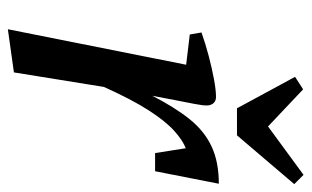

<svg xmlns="http://www.w3.org/2000/svg" viewBox="-168 -596 773 476"><g transform="rotate(90 218.0 -357.5)"><path d="M52 9 140 -433 65 -442 60 -471Q88 -481 118.5 -489Q149 -497 176 -502Q203 -507 220 -507Q230 -507 235.5 -500.5Q241 -494 241 -484Q241 -474 237 -453Q233 -432 227.5 -404.5Q222 -377 217 -349Q245 -404 274.5 -441Q304 -478 342.5 -496Q381 -514 435 -514L404 -356H359L347 -432Q328 -425 304 -403.5Q280 -382 253 -340Q226 -298 195 -229L159 -6ZM248 -559 170 -703 201 -723 293 -636 413 -724 436 -701 315 -559Z"/></g></svg>

Font: Manuale Medium
Style: Italic
Weight: 500
Italic angle: -11°
Version: Version 1.002